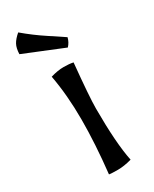

<svg xmlns="http://www.w3.org/2000/svg" viewBox="-181 -729 625 780"><g transform="rotate(-30 131.5 -339.0)"><path d="M173 -256Q173 -92 191 -6Q155 4 126 4Q97 4 85 2Q100 -134 100 -247.5Q100 -361 82 -458Q116 -468 143 -468Q170 -468 188 -464Q173 -309 173 -256ZM198 -528Q74 -579 14 -603Q15 -631 24 -647.5Q33 -664 54 -682Q100 -643 149.5 -610.5Q199 -578 218 -565Q213 -544 198 -528Z"/></g></svg>

Font: Port Lligat Sans
Style: Regular
Weight: 400
Designer: Dario Muhafara, Eduardo Rodriguez Tunni
Foundry: Tipo
Version: Version 1.002